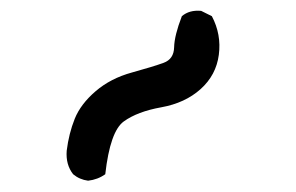

<svg xmlns="http://www.w3.org/2000/svg" viewBox="-20 -844 540 350"><path d="M140.6 -514.6Q125 -516.6 113.3 -526.4Q99.6 -543.9 101.6 -569.3Q105.5 -600.6 116.2 -627.4Q127 -654.3 154.3 -677.7Q181.6 -701.2 220.7 -711.9Q259.8 -722.7 278.3 -729.5Q296.9 -736.3 297.4 -757.8Q297.9 -779.3 311.5 -814.5Q325.2 -826.2 346.7 -824.2L366.2 -814.5Q383.8 -781.2 378.9 -744.1Q374 -707 345.7 -681.6Q317.4 -656.2 273.9 -648.4Q230.5 -640.6 205.6 -622.6Q180.7 -604.5 171.9 -526.4Q158.2 -516.6 140.6 -514.6Z"/></svg>

Font: NaikaiFont
Style: Regular
Weight: 400
Version: Version 1.67